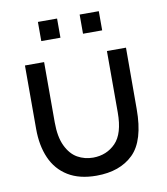

<svg xmlns="http://www.w3.org/2000/svg" viewBox="-84 -798 771 888"><g transform="rotate(-10 302.0 -354.0)"><path d="M154 -728H244V-638H154ZM350 -728H440V-638H350ZM534.5 -540 534 -252Q534 -103.5 471.2 -42Q408.5 19.5 298 19.5Q218 19.5 164.8 -13.2Q111.5 -46 85.8 -104.8Q60 -163.5 60 -241.5V-540H150V-257Q150 -188.5 170.5 -145.8Q191 -103 224.2 -84.2Q257.5 -65.5 297.5 -65.5Q361 -66 403 -109Q445 -152 445 -251.5V-540Z"/></g></svg>

Font: CCSD_manrope Medium
Style: Regular
Weight: 500
Designer: Mikhail Sharanda
Foundry: Mikhail Sharanda
Version: Version 4.503